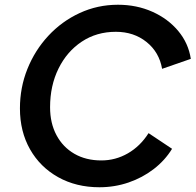

<svg xmlns="http://www.w3.org/2000/svg" viewBox="-20 -777 824 809"><path d="M399 12Q301 12 225 -30.5Q149 -73 106.5 -148Q64 -223 64 -320Q64 -408 95.5 -486.5Q127 -565 183.5 -626Q240 -687 315.5 -722Q391 -757 477 -757Q556 -757 622 -727.5Q688 -698 731 -646.5Q774 -595 784 -529L663 -487Q651 -557 597.5 -600Q544 -643 468 -643Q387 -643 324.5 -601.5Q262 -560 226.5 -488Q191 -416 191 -325Q191 -258 218 -207.5Q245 -157 293.5 -129Q342 -101 407 -101Q467 -101 519 -131Q571 -161 606 -216L705 -150Q675 -101 627.5 -64.5Q580 -28 521.5 -8Q463 12 399 12Z"/></svg>

Font: Plus Jakarta Display Medium
Style: Italic
Weight: 500
Italic angle: -12°
Designer: Gumpita Rahayu
Foundry: Tokotype Studio
Version: Version 1.000